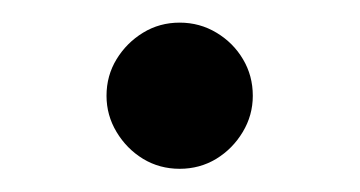

<svg xmlns="http://www.w3.org/2000/svg" viewBox="-20 -408 315 168"><path d="M137.2 -260.3Q154.8 -260.3 169.2 -269Q183.6 -277.8 192.4 -292.5Q201.2 -307.1 201.2 -324.2Q201.2 -341.8 192.6 -356.2Q184.1 -370.6 169.4 -379.4Q154.8 -388.2 137.2 -388.2Q119.6 -388.2 105.2 -379.4Q90.8 -370.6 82 -356.2Q73.2 -341.8 73.2 -324.2Q73.2 -307.1 82 -292.5Q90.8 -277.8 105.2 -269Q119.6 -260.3 137.2 -260.3Z"/></svg>

Font: Sahel VF Regular
Style: Regular
Weight: 400
Foundry: Saber Rastikerdar (saber.rastikerdar@gmail.com)
Version: Version 3.4.0